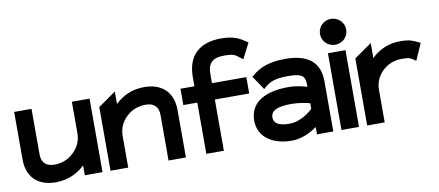

<svg xmlns="http://www.w3.org/2000/svg" viewBox="-62 -872 2538 1111"><g transform="rotate(-10 1207.5 -316.5)"><path d="M22 -152C22 -58 76 11 189 11C264 11 320 -19 361 -58V0H465V-432H361V-246C361 -198 339 -160 310 -134C285 -110 248 -91 199 -91C147 -91 124 -119 124 -165V-432H22Z M512 0H616V-186C616 -234 637 -272 666 -298C691 -322 729 -341 778 -341C830 -341 853 -313 853 -267V0H955V-280C955 -374 900 -443 787 -443C712 -443 657 -413 616 -374V-447L512 -374Z M993 -301H1075V0H1178V-301H1380V-397H1178V-451C1178 -513 1205 -542 1274 -542C1336 -542 1337 -534 1367 -512L1381 -502L1427 -592L1417 -599C1384 -622 1350 -643 1274 -643C1144 -643 1077 -574 1075 -457V-397H993Z M1381 -140C1381 -47 1461 11 1575 11C1639 11 1694 -20 1725 -43V0H1821V-295C1821 -407 1752 -462 1620 -462C1525 -462 1468 -438 1425 -401L1415 -393L1470 -311L1483 -323C1520 -353 1553 -361 1620 -361C1694 -361 1718 -347 1718 -299V-280C1694 -288 1654 -298 1610 -298C1482 -298 1381 -255 1381 -140ZM1488 -141C1488 -185 1536 -199 1610 -199C1653 -199 1696 -190 1718 -184V-151C1704 -137 1647 -88 1579 -88C1520 -88 1488 -105 1488 -141Z M1843 -568C1843 -525 1878 -492 1920 -492C1962 -492 1997 -525 1997 -568C1997 -611 1962 -644 1920 -644C1878 -644 1843 -611 1843 -568ZM1869 0H1972V-451H1869Z M2020 0H2123V-190C2123 -238 2143 -276 2172 -302C2197 -326 2235 -345 2284 -345C2329 -345 2333 -340 2350 -329L2365 -319L2408 -417L2394 -424C2367 -436 2351 -447 2292 -447C2218 -447 2163 -417 2123 -378V-466L2020 -394Z"/></g></svg>

Font: Charger Sport
Style: BlkExt
Weight: 900
Designer: Jasper
Foundry: Cannot Into Space Fonts
Version: Version 1.1